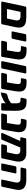

<svg xmlns="http://www.w3.org/2000/svg" viewBox="1854 -2470 625 4372"><g transform="rotate(90 2166.0 -284.5)"><path d="M37 0Q26.4 0 20.9 -7.2Q15.5 -14.5 17.5 -25.1L128.3 -545.9Q130.3 -556.5 139.3 -563.8Q148.4 -571 159 -571H382.9Q471 -571 525.4 -546.6Q579.9 -522.1 598.9 -468.6Q618 -415 599.1 -326.4L534.7 -25.7Q532.7 -15.7 523.7 -7.9Q514.6 0 503.4 0ZM185.5 -131.1H401.8L442.1 -321.4Q454.3 -378.9 432.3 -409.4Q410.3 -439.9 349.2 -439.9H250.9Z M716 -236.2Q705.4 -236.2 699.9 -243.5Q694.5 -250.7 696.5 -261.4L757 -545.9Q759 -556.5 768.1 -563.8Q777.1 -571 787.8 -571H906Q916.6 -571 922.1 -563.8Q927.5 -556.5 925.5 -545.9L865 -261.4Q863 -250.7 853.9 -243.5Q844.9 -236.2 834.2 -236.2Z M929.1 0Q918.5 0 913.1 -7.2Q907.6 -14.5 909.6 -25.1L927 -106Q929 -116.6 937.7 -123.9Q946.5 -131.1 957.1 -131.1H1278.4L1255.6 -23.2Q1253.6 -12.6 1244.7 -6.3Q1235.9 0 1225.2 0ZM1127.6 0Q1117 0 1111.9 -7.2Q1106.9 -14.5 1108.1 -25.1L1159.4 -332.6Q1165.5 -370.4 1164 -395.6Q1162.5 -420.8 1148.2 -434.1Q1133.9 -447.4 1100.6 -447.4H1050.5Q1039.9 -447.4 1034.1 -454.6Q1028.4 -461.9 1031 -472.5L1047.8 -552.1Q1049.8 -562.7 1058.8 -570Q1067.9 -577.2 1078.5 -577.2H1131.8Q1197.3 -577.2 1240 -562.6Q1282.7 -547.9 1305.6 -517.4Q1328.5 -487 1333.4 -440.4Q1338.4 -393.9 1327.6 -330.8L1276.6 -25.1Q1275 -14.5 1265.7 -7.2Q1256.5 0 1245.9 0Z M1393 0Q1382.4 0 1376.9 -7.2Q1371.5 -14.5 1373.5 -25.1L1484.3 -545.9Q1486.3 -556.5 1495.3 -563.8Q1504.4 -571 1515 -571H1633.2Q1643.9 -571 1649.3 -563.8Q1654.7 -556.5 1652.7 -545.9L1542 -25.1Q1540 -14.5 1530.9 -7.2Q1521.9 0 1511.2 0Z M1660.1 0Q1649.5 0 1644.1 -7.2Q1638.6 -14.5 1640.6 -25.1L1658 -106Q1660 -116.6 1668.7 -123.9Q1677.5 -131.1 1688.1 -131.1H2009.4L1986.6 -23.2Q1984.6 -12.6 1975.7 -6.3Q1966.9 0 1956.2 0ZM1858.6 0Q1848 0 1842.9 -7.2Q1837.9 -14.5 1839.1 -25.1L1890.4 -332.6Q1896.5 -370.4 1895 -395.6Q1893.5 -420.8 1879.2 -434.1Q1864.9 -447.4 1831.6 -447.4H1781.5Q1770.9 -447.4 1765.1 -454.6Q1759.4 -461.9 1762 -472.5L1778.8 -552.1Q1780.8 -562.7 1789.8 -570Q1798.9 -577.2 1809.5 -577.2H1862.8Q1928.3 -577.2 1971 -562.6Q2013.7 -547.9 2036.6 -517.4Q2059.5 -487 2064.4 -440.4Q2069.4 -393.9 2058.6 -330.8L2007.6 -25.1Q2006 -14.5 1996.7 -7.2Q1987.5 0 1976.9 0Z M2349.6 0Q2339 0 2333.9 -7.2Q2328.9 -14.5 2330.1 -25.1L2333.3 -325.1Q2334.3 -364.8 2329 -389.8Q2323.8 -414.8 2308.4 -427.3Q2293.1 -439.9 2261.8 -439.9H2226.6Q2216 -439.9 2210.6 -447.1Q2205.1 -454.4 2207.1 -465L2225.8 -552.1Q2227.8 -562.7 2236.8 -570Q2245.9 -577.2 2256.5 -577.2H2294.8Q2378.1 -577.2 2423.5 -551.8Q2468.9 -526.4 2486.6 -471.9Q2504.4 -417.4 2503.4 -330.8L2498.6 -25.1Q2498.2 -14.5 2488.4 -7.2Q2478.5 0 2467.9 0ZM2260.2 -49.8Q2215.8 -26 2179.8 -12.5Q2143.9 1 2107.9 8Q2097.9 9 2091.4 6Q2084.9 3 2086.9 -7L2108.1 -110.2Q2110.1 -118.2 2116.1 -124.7Q2122.1 -131.2 2135.1 -135.2Q2143.1 -138.2 2163.9 -144.1Q2184.6 -150 2209.2 -157.8Q2233.9 -165.6 2251 -173.5Q2269.9 -182.1 2288.6 -194.7Q2307.2 -207.4 2324.2 -223.3Q2341.1 -239.2 2354.6 -256.3Q2368.1 -273.4 2376.6 -290.9L2434.5 -289.1Q2417.8 -229.6 2391.9 -183.4Q2366.1 -137.1 2333.1 -104Q2300.1 -70.9 2260.2 -49.8Z M2584.1 0Q2573.5 0 2568.1 -7.2Q2562.6 -14.5 2564.6 -25.1L2582 -106Q2584 -116.6 2592.7 -123.9Q2601.5 -131.1 2612.1 -131.1H2933.4L2910.6 -23.2Q2908.6 -12.6 2899.7 -6.3Q2890.9 0 2880.2 0ZM2782.6 0Q2772 0 2766.9 -7.2Q2761.9 -14.5 2763.1 -25.1L2814.4 -332.6Q2820.5 -370.4 2819 -395.6Q2817.5 -420.8 2803.2 -434.1Q2788.9 -447.4 2755.6 -447.4H2705.5Q2694.9 -447.4 2689.1 -454.6Q2683.4 -461.9 2686 -472.5L2702.8 -552.1Q2704.8 -562.7 2713.8 -570Q2722.9 -577.2 2733.5 -577.2H2786.8Q2852.3 -577.2 2895 -562.6Q2937.7 -547.9 2960.6 -517.4Q2983.5 -487 2988.4 -440.4Q2993.4 -393.9 2982.6 -330.8L2931.6 -25.1Q2930 -14.5 2920.7 -7.2Q2911.5 0 2900.9 0Z M3418.2 -434.3 3127.1 -433.6Q3116.5 -433.6 3111.1 -440.9Q3105.6 -448.1 3107.6 -458.8L3126.3 -545.9Q3128.3 -556.5 3137.3 -563.8Q3146.4 -571 3157 -571H3472.5Q3538.7 -571 3585.6 -545.1Q3632.5 -519.1 3651.4 -465.1Q3670.4 -411 3652.5 -327L3588.1 -25.1Q3586.1 -14.5 3577.1 -7.2Q3568 0 3557.4 0H3286.2Q3275.6 0 3270.2 -7.2Q3264.7 -14.5 3266.7 -25.1L3284.1 -106Q3286.1 -116.6 3294.9 -123.9Q3303.6 -131.1 3314.2 -131.1H3448.2L3488.6 -318.9Q3496.3 -355.9 3489.3 -381.7Q3482.4 -407.5 3464 -420.9Q3445.6 -434.3 3418.2 -434.3ZM3026.9 0Q3016.6 0 3010.4 -7.4Q3004.3 -14.9 3008.9 -25.5L3208.5 -470.8Q3213.1 -481.4 3221.6 -488.3Q3230.1 -495.1 3240 -494.4L3334.1 -493.3Q3344.7 -492.9 3350.6 -483.7Q3356.5 -474.5 3351.5 -464.3L3167.4 -25.5Q3164.6 -14.9 3155.2 -7.4Q3145.7 0 3135.5 0Z M4090.5 0Q4079.9 0 4074.4 -6.9Q4069 -13.9 4071 -24.5L4133.8 -321.4Q4145.9 -378.9 4123.9 -409.4Q4101.9 -439.9 4040.9 -439.9H3816.4Q3805.8 -439.9 3800.3 -447.1Q3794.9 -454.4 3796.9 -465L3814.3 -545.9Q3816.3 -556.5 3825.3 -563.8Q3834.4 -571 3845 -571H4074.5Q4164.5 -571 4219.9 -544.7Q4275.2 -518.4 4295.2 -462.9Q4315.2 -407.5 4296.4 -320.8L4233.2 -25.1Q4231.2 -14.5 4222.2 -7.2Q4213.1 0 4202.5 0ZM3723 0Q3712.4 0 3706.9 -7.2Q3701.5 -14.5 3703.5 -25.1L3766.3 -320.5Q3768.3 -331.1 3777 -338.4Q3785.8 -345.6 3796.4 -345.6H3908.4Q3919 -345.6 3924.7 -338.4Q3930.5 -331.1 3928.5 -320.5L3865.7 -25.1Q3863.7 -14.5 3854.7 -7.2Q3845.6 0 3835 0Z"/></g></svg>

Font: Rubik Light
Style: Italic
Weight: 300
Italic angle: -12°
Designer: Hubert and Fischer
Foundry: Hubert and Fischer
Version: Version 2.300;gftools[0.9.30]